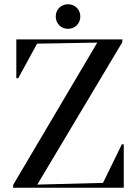

<svg xmlns="http://www.w3.org/2000/svg" viewBox="-20 -886 645 906"><path d="M41 0H564V-205H555L466 -23L156 -15L556 -685L558 -700H57V-517H66L155 -680L439 -685L43 -15ZM301 -750C334 -750 359 -775 359 -808C359 -841 334 -866 301 -866C268 -866 243 -841 243 -808C243 -775 268 -750 301 -750Z"/></svg>

Font: Mazius Display
Style: Regular
Weight: 400
Designer: Alberto Casagrande & Collletttivo
Foundry: Collletttivo
Version: Version 2.000;Glyphs 3.2 (3217)